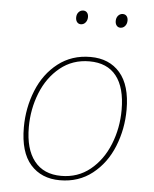

<svg xmlns="http://www.w3.org/2000/svg" viewBox="-52 -766 657 817"><g transform="rotate(5 276.0 -358.0)"><path d="M491 -318Q491 -235 461 -160.5Q431 -86 372.5 -40Q314 6 234 6Q155 6 108.5 -46.5Q62 -99 62 -205Q62 -288 92 -362.5Q122 -437 180.5 -482.5Q239 -528 319 -528Q399 -528 445 -475Q491 -422 491 -318ZM83 -208Q83 -114 123 -63.5Q163 -13 238 -13Q309 -13 361.5 -55.5Q414 -98 442 -167.5Q470 -237 470 -315Q470 -410 431 -459.5Q392 -509 316 -509Q244 -509 191 -466Q138 -423 110.5 -354Q83 -285 83 -208ZM243 -690Q243 -704 251 -713Q259 -722 271 -722Q281 -722 287 -715Q293 -708 293 -696Q293 -682 285 -672.5Q277 -663 265 -663Q255 -663 249 -670.5Q243 -678 243 -690ZM412 -690Q412 -704 420 -713Q428 -722 440 -722Q450 -722 456 -715Q462 -708 462 -696Q462 -682 454 -672.5Q446 -663 434 -663Q424 -663 418 -670.5Q412 -678 412 -690Z"/></g></svg>

Font: Bitter Pro Thin
Style: Italic
Weight: 250
Italic angle: -9°
Designer: Sol Matas, and Bitter project Authors
Foundry: Sol Matas
Version: Version 1.010